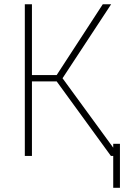

<svg xmlns="http://www.w3.org/2000/svg" viewBox="-20 -727 613 895"><path d="M244.1 -347.7H128.9V0H95.7V-707H128.9V-377H244.1L459 -707H498L271.5 -362.3L507.8 -38.6V-56.6H539.1V148.4H507.8V0H497.1Z"/></svg>

Font: Pretendard GOV Thin
Style: Regular
Weight: 100
Designer: Base glyphs from Inter by Rasmus Andersson; Hangeul glyphs from Noto Sans CJK(Source Han Sans) by Jang Soo-young and Kan
Foundry: Kil Hyung-jin
Version: Version 1.309